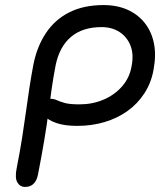

<svg xmlns="http://www.w3.org/2000/svg" viewBox="-20 -728 632 758"><path d="M79 10Q59 10 48.5 -8Q38 -26 46 -65Q59 -131 67.5 -185Q76 -239 82.5 -287Q89 -335 96 -380.5Q103 -426 112 -474Q126 -544 161 -597Q196 -650 253 -679Q310 -708 389 -708Q442 -708 483.5 -689.5Q525 -671 552 -636.5Q579 -602 588 -555.5Q597 -509 586 -452Q577 -401 550 -359.5Q523 -318 483 -289.5Q443 -261 392.5 -246Q342 -231 285 -231Q236 -231 203.5 -242Q171 -253 156 -270Q141 -287 145 -307Q148 -322 157.5 -330Q167 -338 179 -338Q193 -338 204.5 -332.5Q216 -327 235.5 -321.5Q255 -316 294 -316Q345 -316 388.5 -334.5Q432 -353 461.5 -386.5Q491 -420 499 -464Q509 -512 495.5 -547Q482 -582 452 -601.5Q422 -621 381 -621Q306 -621 260.5 -582.5Q215 -544 200 -472Q191 -426 184.5 -381Q178 -336 171.5 -286Q165 -236 155 -176Q145 -116 130 -39Q126 -17 113.5 -3.5Q101 10 79 10Z"/></svg>

Font: Shantell Sans
Style: Italic
Weight: 400
Italic angle: -11°
Designer: Stephen Nixon, Anya Danilova, Shantell Martin
Foundry: Arrow Type
Version: Version 1.011;[c5ecc13dd]